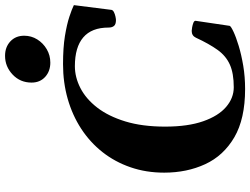

<svg xmlns="http://www.w3.org/2000/svg" viewBox="-135 -842 990 760"><g transform="rotate(-90 360.0 -462.0)"><path d="M387.7 13.2Q269.5 13.2 196.5 -29.5Q123.5 -72.3 90.1 -144.8Q56.6 -217.3 56.6 -307.1Q56.6 -378.9 77.9 -440.4Q99.1 -502 137.9 -551.3Q176.8 -600.6 230.2 -635.5Q283.7 -670.4 348.6 -689Q413.6 -707.5 486.3 -707.5Q551.3 -707.5 597.4 -700Q643.6 -692.4 673.8 -682.4Q704.1 -672.4 719.7 -664.6L701.2 -518.1Q701.2 -510.7 692.6 -506.3Q684.1 -502 674.6 -500Q665 -498 660.6 -498Q643.6 -498 637.2 -505.9Q630.9 -513.7 630.9 -527.3Q630.9 -594.2 592 -627.4Q553.2 -660.6 478 -660.6Q434.1 -660.6 391.4 -638.7Q348.6 -616.7 314.2 -572.3Q279.8 -527.8 259.3 -460.7Q238.8 -393.6 238.8 -303.2Q238.8 -213.4 260 -152.8Q281.2 -92.3 316.7 -62Q352.1 -31.7 394.5 -31.7Q449.7 -31.7 484.1 -47.1Q518.6 -62.5 542.5 -95.7Q566.4 -128.9 590.8 -181.6Q598.6 -198.2 617.7 -198.2Q622.1 -198.2 631.6 -196.5Q641.1 -194.8 649.4 -191.7Q657.7 -188.5 657.7 -183.1L637.7 -47.9Q636.2 -43 615 -33Q593.8 -22.9 558.6 -12.2Q523.4 -1.5 479.5 5.9Q435.5 13.2 387.7 13.2ZM492.2 -757.8Q458 -757.8 435.5 -778.3Q413.1 -798.8 413.1 -832Q413.1 -877 444.8 -907Q476.6 -937 519 -937Q553.7 -937 576.2 -916Q598.6 -895 598.6 -861.3Q598.6 -833 584 -809.6Q569.3 -786.1 545.2 -772Q521 -757.8 492.2 -757.8Z"/></g></svg>

Font: Gelasio
Style: Italic
Weight: 400
Italic angle: -8.5°
Designer: Eben Sorkin
Foundry: Eben Sorkin
Version: Version 1.008